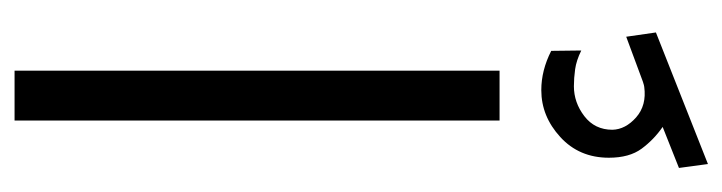

<svg xmlns="http://www.w3.org/2000/svg" viewBox="-386 -324 997 265"><g transform="rotate(-90 112.5 -191.5)"><path d="M69.8 224.6Q52.2 212.4 39.8 195.6Q27.3 178.7 27.3 150.4Q27.3 109.4 55.9 83.3Q84.5 57.1 120.6 57.1Q147.9 57.1 174.8 70.8L175.3 112.3Q161.6 105.5 149.4 103.8Q137.2 102.1 126 102.1Q103.5 102.1 84.7 116.5Q65.9 130.9 65.9 155.3Q66.4 173.3 83 188Q99.6 202.6 125 199.2Q126.5 199.2 132.3 197.3L194.3 174.3L200.2 215.3L18.6 287.1L13.2 247.1ZM147.5 -669.9V-0.5H78.6V-669.9Z"/></g></svg>

Font: Vazirmatn RD Light
Style: Regular
Weight: 300
Designer: Saber Rastikerdar
Foundry: Saber Rastikerdar
Version: Version 32.102